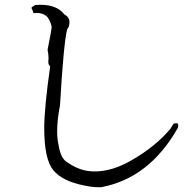

<svg xmlns="http://www.w3.org/2000/svg" viewBox="-20 -756 801 803"><path d="M403 27Q504 8 583.5 -53.5Q663 -115 722 -218Q726 -224 725.5 -232.5Q725 -241 719.5 -240.5Q714 -240 709.5 -240Q705 -240 694 -219Q632 -144 529 -85Q449 -39 376 -39Q316 -39 265 -75Q234 -90 225 -149Q219 -175 219 -207Q219 -254 231 -316Q246 -576 261 -634Q270 -643 270.5 -663.5Q271 -684 249 -696Q218 -736 149 -736L127 -735Q111 -726 111 -722L113 -720Q115 -717 120 -701L132 -702Q157 -702 172.5 -690Q188 -678 196 -645V-643Q196 -632 179 -548Q183 -528 183 -513L182 -498Q182 -484 190 -479Q165 -305 165 -219Q165 -90 203 -44Q241 2 333 20Q366 27 392 27Z"/></svg>

Font: Xiaobo Songti 小帛宋体
Style: Regular
Weight: 400
Version: Version 1.501;March 17, 2024;FontCreator 14.0.0.2814 64-bit